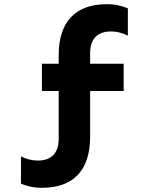

<svg xmlns="http://www.w3.org/2000/svg" viewBox="-20 -776 710 916"><path d="M490 -756Q522 -756 549 -749.5Q576 -743 590 -736V-606Q550 -626 510 -626Q461 -626 435.5 -599.5Q410 -573 410 -522V-472H570V-342H410V-124Q410 -4 351.5 58Q293 120 180 120Q148 120 121 113.5Q94 107 80 100V-30Q120 -10 160 -10Q209 -10 234.5 -36.5Q260 -63 260 -114V-342H180V-472H260V-512Q260 -632 318.5 -694Q377 -756 490 -756Z"/></svg>

Font: Madhuban Bold
Style: Regular
Weight: 700
Designer: jaikishan Patel
Foundry: MagicType
Version: Version 1.000